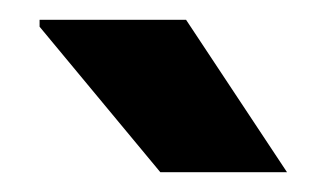

<svg xmlns="http://www.w3.org/2000/svg" viewBox="-20 -856 320 194"><path d="M20 -829V-836H168L270 -682H142Z"/></svg>

Font: Bakbak One
Style: Regular
Weight: 400
Designer: Saumya Kishore and Sanchit Sawaria
Foundry: A Good Feeling
Version: Version 1.003; ttfautohint (v1.8.3)